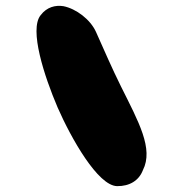

<svg xmlns="http://www.w3.org/2000/svg" viewBox="-20 -633 578 655"><path d="M379.5 2C422 2.5 454 -17 467.5 -52.5C504.5 -125.5 453 -217 392.5 -338.5C362 -400 335 -462.5 307.5 -524C288.5 -566.5 239.5 -603.5 196 -612C169.5 -616 140 -609.5 118.5 -581C79 -532 131 -373 176.5 -266.5C222.5 -161.5 314 1 379.5 2Z"/></svg>

Font: Gluten
Style: Bold Italic
Weight: 700
Italic angle: -13°
Designer: Tyler Finck
Foundry: Etcetera Type Company
Version: Version 0.920